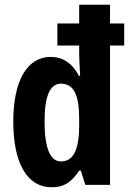

<svg xmlns="http://www.w3.org/2000/svg" viewBox="-20 -780 544 810"><path d="M198 10C251 10 281 -11 314 -60H321L340 0H444V-588H504V-681H444V-760H314V-681H222V-588H314V-553C314 -533 316 -501 318 -460H313C285 -514 244 -540 194 -540C94 -540 36 -439 36 -267C36 -94 93 10 198 10ZM237 -99C192 -99 168 -155 168 -267C168 -373 190 -427 237 -427C291 -427 314 -381 314 -278V-252C314 -146 289 -99 237 -99Z"/></svg>

Font: Noto Sans Arabic UI XCn
Style: Bold
Weight: 700
Width: 2
Designer: Monotype Design Team, Nadine Chahine and Nizar Qandah
Foundry: Monotype Imaging Inc.
Version: Version 2.010